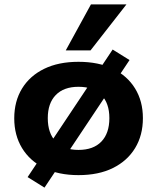

<svg xmlns="http://www.w3.org/2000/svg" viewBox="-20 -788 717 876"><path d="M338 11Q247 11 181.5 -21.5Q116 -54 80.5 -112.5Q45 -171 45 -248Q45 -326 80.5 -384Q116 -442 181.5 -474Q247 -506 338 -506Q430 -506 495.5 -474Q561 -442 596.5 -384Q632 -326 632 -249Q632 -171 596.5 -112.5Q561 -54 495.5 -21.5Q430 11 338 11ZM338 -104Q406 -104 442.5 -142Q479 -180 479 -249Q479 -317 442.5 -354.5Q406 -392 338 -392Q271 -392 234.5 -354.5Q198 -317 198 -249Q198 -180 234.5 -142Q271 -104 338 -104ZM183 68 106 20 494 -562 571 -514ZM280 -558 395 -768H557L393 -558Z"/></svg>

Font: Nunito Sans 10pt SemiExpanded ExtraBold
Style: Regular
Weight: 800
Width: 6
Designer: Vernon Adams
Foundry: Vernon Adams
Version: Version 3.101;gftools[0.9.27]